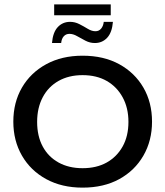

<svg xmlns="http://www.w3.org/2000/svg" viewBox="-20 -849 757 879"><path d="M358 10Q263 10 191.5 -29Q120 -68 80.5 -136.5Q41 -205 41 -292Q41 -380 80.5 -448Q120 -516 191.5 -555Q263 -594 358 -594Q455 -594 526 -555Q597 -516 636.5 -448Q676 -380 676 -292Q676 -205 636.5 -136.5Q597 -68 526 -29Q455 10 358 10ZM358 -79Q422 -79 468.5 -105Q515 -131 541.5 -178.5Q568 -226 568 -291Q568 -355 541.5 -403.5Q515 -452 468.5 -478.5Q422 -505 358 -505Q295 -505 248 -478.5Q201 -452 175.5 -403.5Q150 -355 150 -291Q150 -226 175.5 -178.5Q201 -131 248 -105Q295 -79 358 -79ZM414 -652Q392 -652 371.5 -662.5Q351 -673 333 -683.5Q315 -694 298 -694Q282 -694 272 -683Q262 -672 260 -652H218Q222 -701 244.5 -725Q267 -749 301 -749Q323 -749 343.5 -738.5Q364 -728 382 -717Q400 -706 417 -706Q433 -706 443 -718Q453 -730 455 -749H497Q493 -700 470.5 -676Q448 -652 414 -652ZM228 -779V-829H487V-779Z"/></svg>

Font: Rokkitt SemiBold Medium
Style: Regular
Weight: 500
Version: Version 3.103